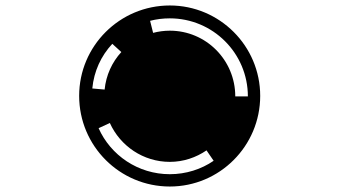

<svg xmlns="http://www.w3.org/2000/svg" viewBox="-20 -738 1240 701"><path d="M381 -289C419 -205 503 -147 600 -147C650 -147 696 -163 734 -189L760 -151C715 -120 659 -102 600 -102C484 -102 384 -171 340 -270ZM317 -415C323 -478 349 -534 390 -578L423 -548C389 -511 367 -463 362 -411ZM528 -662C551 -668 575 -671 600 -671C757 -671 885 -544 885 -386H839C839 -519 732 -626 600 -626C579 -626 558 -623 539 -618ZM269 -388C269 -205 417 -57 600 -57C782 -57 930 -205 930 -388C930 -570 782 -718 600 -718C417 -718 269 -570 269 -388Z"/></svg>

Font: CryptoKit_GRILLE 1.4
Style: Regular
Weight: 400
Monospace: yes
Designer: Oceane Juvin
Foundry: http://www.head-geneve.ch
Version: Version 1.004